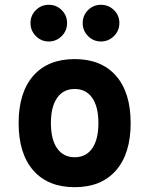

<svg xmlns="http://www.w3.org/2000/svg" viewBox="-20 -775 626 805"><path d="M293 9.8Q181.2 9.8 119.6 -60.5Q58.1 -130.9 58.1 -258.8Q58.1 -387.2 119.6 -457.3Q181.2 -527.3 293 -527.3Q404.8 -527.3 466.3 -457.3Q527.8 -387.2 527.8 -258.8Q527.8 -130.9 466.3 -60.5Q404.8 9.8 293 9.8ZM293 -115.7Q340.8 -115.7 366.7 -153.1Q392.6 -190.4 392.6 -258.8Q392.6 -327.6 366.7 -364.7Q340.8 -401.9 293 -401.9Q245.6 -401.9 219.5 -364.7Q193.4 -327.6 193.4 -258.8Q193.4 -190.4 219.5 -153.1Q245.6 -115.7 293 -115.7ZM403.3 -601.1Q371.6 -601.1 349.1 -623.8Q326.7 -646.5 326.7 -678.2Q326.7 -710.4 349.1 -732.7Q371.6 -754.9 403.3 -754.9Q435.1 -754.9 457.8 -732.7Q480.5 -710.4 480.5 -678.2Q480.5 -646.5 457.8 -623.8Q435.1 -601.1 403.3 -601.1ZM184.6 -601.1Q152.8 -601.1 130.4 -623.8Q107.9 -646.5 107.9 -678.2Q107.9 -710.4 130.4 -732.7Q152.8 -754.9 184.6 -754.9Q216.3 -754.9 238.8 -732.7Q261.2 -710.4 261.2 -678.2Q261.2 -646.5 238.8 -623.8Q216.3 -601.1 184.6 -601.1Z"/></svg>

Font: Cascadia Code NF
Style: Bold
Weight: 700
Monospace: yes
Designer: Aaron Bell
Foundry: Saja Typeworks
Version: Version 2404.023; ttfautohint (v1.8.4)